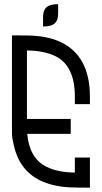

<svg xmlns="http://www.w3.org/2000/svg" viewBox="-20 -888 482 908"><path d="M405.3 -0.5Q343.3 -0.5 309.1 -2Q228 -5.9 166.5 -36.1Q71.8 -85 45.9 -198.2L43.9 -207.5Q36.6 -236.8 36.6 -254.9V-720.7L107.4 -720.2Q299.3 -718.8 368.7 -595.2Q405.3 -529.3 405.3 -431.2V-395.5H334V-431.2Q334 -576.2 242.7 -622.1Q189 -648.4 107.4 -649.4V-325.7H314.5V-254.9H108.9Q118.7 -140.1 199.2 -99.6Q252.4 -72.8 334 -71.8V-143.1H405.3ZM183.6 -762.7V-807.1Q183.6 -847.7 210 -860.4Q226.1 -868.2 254.9 -868.2V-823.7Q254.9 -783.2 228.5 -770.5Q212.4 -762.7 183.6 -762.7Z"/></svg>

Font: Greenwashing Machine
Style: Regular
Weight: 400
Designer: Tup Wanders
Foundry: Free font, DO NOT SELL
Version: Version 1.00;August 10, 2023;FontCreator 11.5.0.2430 64-bit